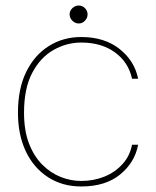

<svg xmlns="http://www.w3.org/2000/svg" viewBox="-20 -663 566 695"><path d="M274 12Q206 12 154 -21.5Q102 -55 73.5 -115Q45 -175 45 -255Q45 -342 75 -403Q105 -464 157 -496.5Q209 -529 274 -529Q358 -529 412.5 -486Q467 -443 480 -378H458Q445 -438 396 -473.5Q347 -509 274 -509Q221 -509 173.5 -482Q126 -455 96.5 -399Q67 -343 67 -255Q67 -190 85 -143.5Q103 -97 133 -67Q163 -37 199.5 -22.5Q236 -8 274 -8Q319 -8 357.5 -23.5Q396 -39 423 -68.5Q450 -98 458 -139H480Q468 -75 415 -31.5Q362 12 274 12ZM265 -578Q252 -578 242 -588Q232 -598 232 -611Q232 -624 242 -633.5Q252 -643 265 -643Q278 -643 287.5 -633.5Q297 -624 297 -611Q297 -598 287.5 -588Q278 -578 265 -578Z"/></svg>

Font: DM Sans 11pt Thin
Style: Regular
Weight: 250
Version: Version 4.004;gftools[0.9.30]